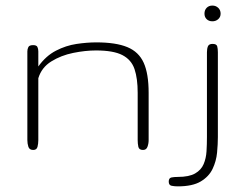

<svg xmlns="http://www.w3.org/2000/svg" viewBox="-20 -535 858 685"><path d="M98.6 0Q85 0 81.3 -11.2Q77.6 -22.5 77.6 -35.2V-351.6Q77.6 -359.9 81.1 -366.9Q84.5 -374 98.1 -374Q110.4 -374 113.5 -367.4Q116.7 -360.8 116.7 -351.6V-297.9Q144 -335.9 179.7 -354.2Q215.3 -372.6 252.9 -378.2Q290.5 -383.8 323.7 -383.8Q393.6 -383.8 434.3 -366.9Q475.1 -350.1 492.7 -311Q510.3 -272 510.3 -204.1V-35.2Q510.3 -22.5 506.1 -11.2Q502 0 490.2 0Q476.1 0 473.6 -11.2Q471.2 -22.5 471.2 -35.2V-204.1Q471.2 -254.9 460 -288.3Q448.7 -321.8 416.7 -338.4Q384.8 -355 322.3 -355Q284.2 -355 241 -346.2Q197.8 -337.4 163.1 -315.9Q128.4 -294.4 116.7 -255.9V-35.2Q116.7 -22.5 113.8 -11.2Q110.8 0 98.6 0ZM614.3 129.9Q601.6 129.9 591.8 127.7Q582 125.5 582 112.8Q582 100.1 591.8 98.1Q601.6 96.2 614.3 96.2Q654.8 96.2 676.3 83.7Q697.8 71.3 706.5 50.5Q715.3 29.8 716.8 4.6Q718.3 -20.5 718.3 -45.9V-348.6Q718.3 -361.3 721.9 -369.9Q725.6 -378.4 738.3 -378.4Q752.4 -378.4 754.9 -369.9Q757.3 -361.3 757.3 -348.6V-45.9Q757.3 -20.5 754.4 9.8Q751.5 40 738.5 67.4Q725.6 94.7 696.3 112.3Q667 129.9 614.3 129.9ZM737.8 -459Q725.1 -459 717.3 -466.6Q709.5 -474.1 709.5 -486.3Q709.5 -499 717.3 -507.1Q725.1 -515.1 737.8 -515.1Q750 -515.1 758.5 -507.1Q767.1 -499 767.1 -486.3Q767.1 -474.1 758.5 -466.6Q750 -459 737.8 -459Z"/></svg>

Font: Gruppo
Style: Regular
Weight: 400
Designer: Vernon Adams
Foundry: Vernon Adams
Version: Version 1.001; ttfautohint (v1.8.4.7-5d5b);gftools[0.9.28]